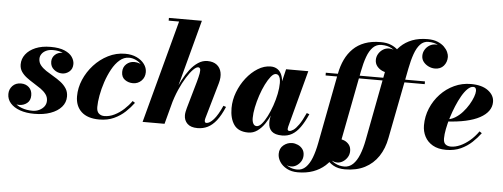

<svg xmlns="http://www.w3.org/2000/svg" viewBox="-60 -930 3565 1360"><g transform="rotate(5 1723.0 -250.0)"><path d="M199.5 10Q141 10 97.2 -5.5Q53.5 -21 29 -49Q4.5 -77 4.5 -114Q4.5 -148 27.2 -172Q50 -196 87.5 -196Q122 -196 144.5 -175Q167 -154 167 -118Q167 -81.5 143 -62.5Q119 -43.5 86.5 -43.5Q64.5 -43.5 46 -53.5Q27.5 -63.5 16.5 -79.5Q5.5 -95.5 5.5 -114H32.5Q32.5 -82.5 53.2 -59.2Q74 -36 108.5 -23.2Q143 -10.5 184.5 -10.5Q210.5 -10.5 232.5 -21Q254.5 -31.5 267.8 -49.2Q281 -67 281 -90Q281 -116 266 -136Q251 -156 227.5 -172.5Q204 -189 177.2 -205.2Q150.5 -221.5 126.8 -239.2Q103 -257 88 -279.2Q73 -301.5 73 -331Q73 -370 97.5 -402.2Q122 -434.5 167 -453.5Q212 -472.5 274 -472.5Q336 -472.5 373.8 -456.2Q411.5 -440 428.2 -415.2Q445 -390.5 445 -365.5Q445 -330.5 422 -311.2Q399 -292 370.5 -292Q338.5 -292 312.8 -312.8Q287 -333.5 287 -369Q287 -398 308 -418Q329 -438 363.5 -438Q395 -438 419.5 -418.2Q444 -398.5 444 -365.5H420.5Q420.5 -387 405 -406.5Q389.5 -426 361 -438.8Q332.5 -451.5 292 -451.5Q265 -451.5 244.8 -442Q224.5 -432.5 213.2 -416.5Q202 -400.5 202 -381.5Q202 -355.5 217.8 -336Q233.5 -316.5 258.2 -300Q283 -283.5 311 -267.5Q339 -251.5 363.8 -232.5Q388.5 -213.5 404.2 -189.2Q420 -165 420 -132Q420 -89.5 392 -57.5Q364 -25.5 314.5 -7.8Q265 10 199.5 10Z M661 10Q578 10 534.2 -30.5Q490.5 -71 490.5 -141Q490.5 -200.5 515.2 -258.8Q540 -317 583.5 -364.8Q627 -412.5 683.8 -441.2Q740.5 -470 804.5 -470Q851 -470 886.2 -453.5Q921.5 -437 941.2 -410.2Q961 -383.5 961 -353Q961 -315.5 936.5 -291.2Q912 -267 876.5 -267Q844 -267 819 -285Q794 -303 794 -340Q794 -374.5 817.5 -396Q841 -417.5 874 -417.5Q893 -417.5 912.8 -410.2Q932.5 -403 946.2 -388.5Q960 -374 960 -353H943Q943 -378.5 926.5 -399.2Q910 -420 885 -432.2Q860 -444.5 834 -444.5Q798 -444.5 767.5 -418.2Q737 -392 713.5 -349Q690 -306 673.5 -256.5Q657 -207 648.5 -159.5Q640 -112 640 -77Q640 -46.5 655.2 -32Q670.5 -17.5 695 -17.5Q731 -17.5 766.5 -35Q802 -52.5 832.8 -80.8Q863.5 -109 886 -141L903.5 -129.5Q878.5 -95.5 844.5 -63.5Q810.5 -31.5 765.2 -10.8Q720 10 661 10Z M969 0 1164.5 -730.5H1090.5V-750H1325L1125 0ZM1359.5 10Q1311.5 10 1287.5 -13.5Q1263.5 -37 1263.5 -73.5Q1263.5 -84.5 1266.2 -98.5Q1269 -112.5 1272.5 -125L1327 -315.5Q1338 -355 1341.8 -377.8Q1345.5 -400.5 1341.8 -410Q1338 -419.5 1327 -419.5Q1313.5 -419.5 1292.2 -398Q1271 -376.5 1246.8 -337.8Q1222.5 -299 1199.5 -246.8Q1176.5 -194.5 1160 -133H1148Q1159.5 -177.5 1176.8 -224.8Q1194 -272 1216.8 -315.8Q1239.5 -359.5 1266.2 -394.2Q1293 -429 1324 -449.2Q1355 -469.5 1389.5 -469.5Q1430.5 -469.5 1455.8 -450.2Q1481 -431 1488.2 -397.2Q1495.5 -363.5 1483 -319.5L1410.5 -67.5Q1409.5 -64 1408.2 -58.2Q1407 -52.5 1407 -48.5Q1407 -32 1419.5 -32Q1442.5 -32 1471 -64Q1499.5 -96 1529.5 -163.5L1548.5 -157Q1522.5 -95.5 1493.8 -59Q1465 -22.5 1432 -6.2Q1399 10 1359.5 10Z M1720.5 10Q1650 10 1619 -34.5Q1588 -79 1588 -152.5Q1588 -210 1609.5 -266.2Q1631 -322.5 1667 -368.5Q1703 -414.5 1747.8 -442.2Q1792.5 -470 1839 -470Q1867.5 -470 1887.8 -456.2Q1908 -442.5 1918.5 -416.2Q1929 -390 1929 -353.5Q1929 -332.5 1923.2 -297.8Q1917.5 -263 1906.2 -222Q1895 -181 1877.5 -140.2Q1860 -99.5 1837 -65.5Q1814 -31.5 1784.8 -10.8Q1755.5 10 1720.5 10ZM1776.5 -40.5Q1793.5 -40.5 1812.2 -62Q1831 -83.5 1849 -119Q1867 -154.5 1881.8 -196.8Q1896.5 -239 1905 -281.2Q1913.5 -323.5 1913.5 -358.5Q1913.5 -377.5 1909.8 -391.2Q1906 -405 1898.8 -412.5Q1891.5 -420 1880.5 -420Q1863.5 -420 1845 -397.2Q1826.5 -374.5 1808.2 -337.8Q1790 -301 1775.5 -257.8Q1761 -214.5 1752.2 -171.8Q1743.5 -129 1743.5 -95.5Q1743.5 -71 1751.8 -55.8Q1760 -40.5 1776.5 -40.5ZM1961.5 10Q1910.5 10 1887 -12Q1863.5 -34 1863.5 -73.5Q1863.5 -83.5 1864 -91Q1864.5 -98.5 1865.5 -103.5L1881.5 -179L1907 -259.5L1921 -343L1949 -460H2107L1999 -54.5Q1997 -47 1997 -39.5Q1997 -34.5 2000 -30.5Q2003 -26.5 2010 -26.5Q2021.5 -26.5 2038.5 -38Q2055.5 -49.5 2076.2 -79Q2097 -108.5 2122 -163.5L2141 -157Q2115.5 -99.5 2089 -62.5Q2062.5 -25.5 2031.5 -7.8Q2000.5 10 1961.5 10Z M2425 210Q2376.5 210 2342.5 190.8Q2308.5 171.5 2290.5 142.5Q2272.5 113.5 2272.5 85.5Q2272.5 43.5 2300.5 20.8Q2328.5 -2 2362.5 -2Q2382 -2 2402.8 6.5Q2423.5 15 2437.5 32.8Q2451.5 50.5 2451.5 78Q2451.5 102.5 2439 122.5Q2426.5 142.5 2407.2 154.5Q2388 166.5 2368 166.5Q2349.5 166.5 2327.5 156.5Q2305.5 146.5 2289.5 128.2Q2273.5 110 2273.5 85.5H2292.5Q2292.5 112.5 2309.8 136.5Q2327 160.5 2355.8 175.5Q2384.5 190.5 2419.5 190.5Q2454.5 190.5 2480.8 165.5Q2507 140.5 2525 95.5Q2543 50.5 2554.5 -10L2650 -511.5Q2660.5 -566.5 2682.5 -611.8Q2704.5 -657 2738.8 -690.2Q2773 -723.5 2820.5 -741.8Q2868 -760 2929.5 -760Q2971 -760 3000.2 -748Q3029.5 -736 3047.8 -718Q3066 -700 3074.5 -680.8Q3083 -661.5 3083 -646.5Q3083 -609 3060.5 -583Q3038 -557 2998.5 -557Q2975 -557 2953 -567.5Q2931 -578 2916.5 -596.2Q2902 -614.5 2902 -639Q2902 -662.5 2913.8 -682.5Q2925.5 -702.5 2945.5 -714.8Q2965.5 -727 2990 -727Q3011 -727 3032.2 -716.5Q3053.5 -706 3067.8 -687.8Q3082 -669.5 3082 -646.5H3063Q3063 -666 3048.2 -688Q3033.5 -710 3005.5 -725.5Q2977.5 -741 2936.5 -741Q2902.5 -741 2878.8 -715.8Q2855 -690.5 2839 -645.2Q2823 -600 2811.5 -540L2714 -38.5Q2700 37.5 2662.8 93.2Q2625.5 149 2566.2 179.5Q2507 210 2425 210ZM2094.5 260Q2049.5 260 2016.8 242.5Q1984 225 1966.5 197.8Q1949 170.5 1949 142Q1949 102 1976.5 79.5Q2004 57 2038 57Q2058 57 2078.2 65.8Q2098.5 74.5 2112 92.2Q2125.5 110 2125.5 136Q2125.5 161 2113.2 180.5Q2101 200 2082.2 211.5Q2063.5 223 2044 223Q2024.5 223 2002.5 213.5Q1980.5 204 1965.2 186Q1950 168 1950 142H1969Q1969 168 1985.5 190.5Q2002 213 2029.5 227Q2057 241 2089.5 241Q2124.5 241 2150 215.8Q2175.5 190.5 2192.8 145.5Q2210 100.5 2221.5 40L2317.5 -461.5Q2328 -516.5 2349.5 -561.8Q2371 -607 2405 -640.5Q2439 -674 2487.2 -692Q2535.5 -710 2600 -710Q2643.5 -710 2674 -697.2Q2704.5 -684.5 2723.5 -665.2Q2742.5 -646 2751.2 -625.5Q2760 -605 2760 -589Q2760 -550 2737 -524Q2714 -498 2674.5 -498Q2651 -498 2628.5 -508.2Q2606 -518.5 2591.2 -537.2Q2576.5 -556 2576.5 -581.5Q2576.5 -604.5 2588.5 -624.8Q2600.5 -645 2620.2 -657.5Q2640 -670 2663.5 -670Q2683.5 -670 2705.8 -659.5Q2728 -649 2743.5 -630.5Q2759 -612 2759 -589H2740Q2740 -610.5 2724.5 -634Q2709 -657.5 2679.5 -674Q2650 -690.5 2607.5 -690.5Q2572 -690.5 2547 -665.5Q2522 -640.5 2505.8 -595.5Q2489.5 -550.5 2478 -490L2381.5 11.5Q2370.5 68.5 2347.2 114.5Q2324 160.5 2288 192.8Q2252 225 2203.8 242.5Q2155.5 260 2094.5 260ZM2231.5 -440.5V-460H2936.5V-440.5Z M3127 10Q3070 10 3032.2 -11.8Q2994.5 -33.5 2975.5 -69.8Q2956.5 -106 2956.5 -150Q2956.5 -213.5 2980.5 -271Q3004.5 -328.5 3046.8 -373.5Q3089 -418.5 3144.5 -444.2Q3200 -470 3263 -470Q3341.5 -470 3385.5 -437Q3429.5 -404 3429.5 -356.5Q3429.5 -322 3409 -293.2Q3388.5 -264.5 3348.5 -242.8Q3308.5 -221 3249 -207.8Q3189.5 -194.5 3110.5 -190.5V-205.5Q3142.5 -207.5 3171.5 -225Q3200.5 -242.5 3224.2 -269Q3248 -295.5 3265.5 -324.8Q3283 -354 3292.8 -380.5Q3302.5 -407 3302.5 -424Q3302.5 -435.5 3297.8 -443.2Q3293 -451 3280.5 -451Q3261.5 -451 3241 -431.2Q3220.5 -411.5 3201 -377.8Q3181.5 -344 3164.5 -303Q3147.5 -262 3134.2 -219Q3121 -176 3113.5 -137Q3106 -98 3106 -70Q3106 -39.5 3120.8 -27.8Q3135.5 -16 3159.5 -16Q3190.5 -16 3225 -31.2Q3259.5 -46.5 3292.5 -74.5Q3325.5 -102.5 3352.5 -141L3369.5 -129.5Q3344.5 -95.5 3310.5 -63.5Q3276.5 -31.5 3231.5 -10.8Q3186.5 10 3127 10Z"/></g></svg>

Font: Bodoni Moda 11pt ExtraBold
Style: Italic
Weight: 800
Italic angle: -13°
Version: Version 2.004